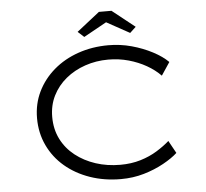

<svg xmlns="http://www.w3.org/2000/svg" viewBox="-59 -949 1096 1021"><g transform="rotate(-5 489.0 -438.0)"><path d="M546 10Q457 10 381 -16.5Q305 -43 248.5 -91Q192 -139 160.5 -205.5Q129 -272 129 -351Q129 -428 160.5 -492.5Q192 -557 248 -605Q304 -653 379 -679Q454 -705 540 -705Q604 -705 664 -688.5Q724 -672 774.5 -645.5Q825 -619 856 -588L810 -519Q779 -551 736 -575.5Q693 -600 641.5 -614.5Q590 -629 533 -629Q468 -629 409.5 -609Q351 -589 306 -552Q261 -515 235.5 -464Q210 -413 210 -351Q210 -285 236.5 -232.5Q263 -180 310 -143Q357 -106 418 -86Q479 -66 549 -66Q608 -66 657.5 -81Q707 -96 746.5 -120.5Q786 -145 814 -170L851 -103Q823 -77 775 -50.5Q727 -24 669 -7Q611 10 546 10ZM417 -760 384 -790 506 -886H573L694 -790L662 -760L524 -836H554Z"/></g></svg>

Font: Lexend Zetta Light
Style: Regular
Weight: 300
Designer: Bonnie Shaver-Troup, Thomas Jockin
Foundry: Lexend
Version: Version 1.007